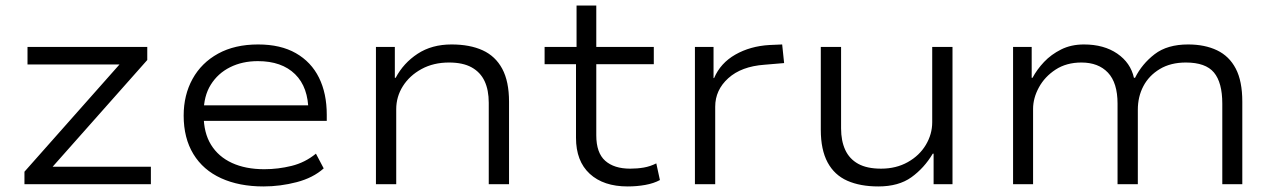

<svg xmlns="http://www.w3.org/2000/svg" viewBox="-20 -663 4599 691"><path d="M68 0V-45L434 -458L442 -431H79V-494H510V-447L142 -32L135 -63H523V0Z M928 8Q841 8 776 -21.5Q711 -51 676 -108.5Q641 -166 641 -247Q641 -321 673 -379Q705 -437 765 -470Q825 -503 909 -503Q990 -503 1045 -471.5Q1100 -440 1128 -383.5Q1156 -327 1156 -250V-228H692V-284H1114L1090 -261Q1090 -349 1042 -396Q994 -443 908 -443Q852 -443 808 -421Q764 -399 738.5 -358Q713 -317 713 -258V-248Q713 -185 739.5 -142Q766 -99 815 -76.5Q864 -54 931 -54Q981 -54 1029.5 -66Q1078 -78 1117 -110L1145 -57Q1107 -23 1048 -7.5Q989 8 928 8Z M1333 0V-494H1401V-383H1404Q1432 -436 1483 -469.5Q1534 -503 1605 -503Q1671 -503 1717 -482Q1763 -461 1787.5 -415.5Q1812 -370 1812 -297V0H1739V-293Q1739 -339 1724 -371Q1709 -403 1677.5 -420.5Q1646 -438 1596 -438Q1540 -438 1497 -414.5Q1454 -391 1430 -353Q1406 -315 1406 -270V0Z M2239 8Q2152 8 2102.5 -37.5Q2053 -83 2053 -167V-432H1940V-494H2055V-643H2126V-494H2333V-432H2126V-176Q2126 -113 2158 -84.5Q2190 -56 2248 -56Q2274 -56 2297 -60Q2320 -64 2342 -75L2355 -15Q2333 -3 2302.5 2.5Q2272 8 2239 8Z M2481 0V-494H2548V-382H2550Q2573 -436 2626.5 -466.5Q2680 -497 2749 -501L2795 -503L2802 -436L2731 -430Q2648 -424 2601 -381.5Q2554 -339 2554 -279V0Z M3141 8Q3076 8 3029.5 -12.5Q2983 -33 2958.5 -78.5Q2934 -124 2934 -196V-494H3007V-201Q3007 -156 3022 -123.5Q3037 -91 3068.5 -73.5Q3100 -56 3151 -56Q3205 -56 3247 -79.5Q3289 -103 3312 -141.5Q3335 -180 3335 -223V-494H3408V0H3340V-110H3337Q3306 -58 3260 -25Q3214 8 3141 8Z M3626 0V-494H3693V-383H3696Q3712 -413 3737.5 -440Q3763 -467 3799 -485Q3835 -503 3881 -503Q3953 -503 4001 -470Q4049 -437 4061 -383H4065Q4090 -433 4135.5 -468Q4181 -503 4256 -503Q4316 -503 4360 -482Q4404 -461 4427.5 -416Q4451 -371 4451 -297V0H4379V-290Q4379 -366 4349 -402Q4319 -438 4248 -438Q4193 -438 4154 -414.5Q4115 -391 4095 -353Q4075 -315 4075 -268V0H4002V-290Q4002 -365 3967.5 -401.5Q3933 -438 3872 -438Q3818 -438 3779 -412.5Q3740 -387 3719 -348.5Q3698 -310 3698 -271V0Z"/></svg>

Font: Nunito Sans 7pt SemiExpanded Light
Style: Regular
Weight: 300
Width: 6
Designer: Vernon Adams
Foundry: Vernon Adams
Version: Version 3.101;gftools[0.9.27]